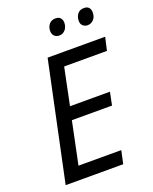

<svg xmlns="http://www.w3.org/2000/svg" viewBox="-165 -998 865 1088"><g transform="rotate(-20 268.0 -454.0)"><path d="M38 0 189 -714H536L518 -635H260L214 -412H455L439 -334H197L144 -79H402L385 0ZM466 -809Q449 -809 437 -820Q425 -831 426 -851Q426 -874 439.5 -891Q453 -908 478 -908Q498 -908 507.5 -897Q517 -886 517 -868Q517 -840 501.5 -824.5Q486 -809 466 -809ZM296 -809Q277 -809 265.5 -820Q254 -831 254 -851Q254 -874 267.5 -891Q281 -908 306 -908Q320 -908 328.5 -903Q337 -898 341.5 -889Q346 -880 346 -868Q345 -840 330 -824.5Q315 -809 296 -809Z"/></g></svg>

Font: Noto Sans Display
Style: Italic
Weight: 400
Italic angle: -12°
Designer: Monotype Design Team
Foundry: Monotype Imaging Inc.
Version: Version 2.003